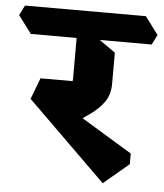

<svg xmlns="http://www.w3.org/2000/svg" viewBox="-108 -701 693 810"><g transform="rotate(5 238.5 -296.0)"><path d="M357 63 23 -265 57 -355H209L176 -247L464 -72V-27ZM193 -165 89 -271Q116 -283 140 -296Q164 -309 179 -326Q194 -343 194 -365V-588L258 -562L360 -490V-358Q360 -314 339 -283Q318 -252 280.5 -225Q243 -198 193 -165ZM0 -538 -56 -613 -35 -655H477L533 -580L512 -538Z"/></g></svg>

Font: Eczar
Style: Bold
Weight: 700
Designer: Vaibhav Singh
Foundry: Rosetta Type Foundry
Version: Version 2.000